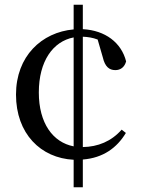

<svg xmlns="http://www.w3.org/2000/svg" viewBox="-20 -744 601 816"><path d="M332 52V-66C419 -73 477 -116 515 -179L497 -193C453 -143 396 -120 332 -119V-588C354 -587 374 -584 395 -576L417 -500C426 -461 444 -446 470 -446C492 -446 509 -458 516 -483C496 -563 427 -615 332 -620V-724H293V-619C157 -607 48 -505 48 -342C48 -176 153 -72 293 -65V52ZM293 -122C205 -139 145 -220 145 -351C145 -484 205 -568 293 -585Z"/></svg>

Font: Noto Serif TC Medium
Style: Regular
Weight: 500
Designer: Ryoko NISHIZUKA 西塚涼子 (kana & ideographs); Frank Grießhammer (Latin, Greek & Cyrillic); Wenlong ZHANG 张文龙 (bopomofo); San
Foundry: Adobe
Version: Version 2.001;hotconv 1.1.0;makeotfexe 2.6.0